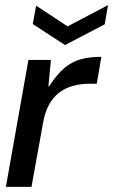

<svg xmlns="http://www.w3.org/2000/svg" viewBox="-20 -730 442 750"><path d="M3 0 91 -496H179L169 -393H172Q203 -441 233 -465.5Q263 -490 297 -499Q331 -508 376 -508L358 -403H331Q294 -403 263 -394Q232 -385 209 -366.5Q186 -348 170.5 -319Q155 -290 148 -249L103 0ZM402 -710 389 -635 234 -554 108 -636 121 -708 244 -627Z"/></svg>

Font: DM Sans 36pt Medium
Style: Italic
Weight: 500
Italic angle: -10°
Designer: Colophon Foundry, Jonny Pinhorn
Foundry: Colophon Foundry
Version: Version 4.004;gftools[0.9.30]